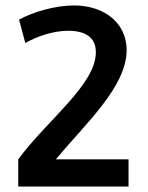

<svg xmlns="http://www.w3.org/2000/svg" viewBox="-20 -685 544 705"><path d="M73 -527C115 -551 174 -572 231 -572C290 -572 332 -550 332 -493C332 -374 151 -242 47 -100V0H452V-100H185C293 -230 445 -366 445 -501C445 -600 364 -665 251 -665C183 -665 101 -641 50 -613Z"/></svg>

Font: Quattrocento Sans
Style: Bold
Weight: 700
Designer: Pablo Impallari
Foundry: Pablo Impallari, Igino Marini, Brenda Gallo
Version: Version 2.000